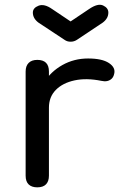

<svg xmlns="http://www.w3.org/2000/svg" viewBox="-20 -804 526 824"><path d="M139 -342Q139 -402 168.5 -449.5Q198 -497 248 -525Q298 -553 358 -553Q418 -553 447.5 -533.5Q477 -514 470 -487Q467 -473 458.5 -465.5Q450 -458 439 -456Q428 -454 415 -457Q351 -470 300 -459Q249 -448 219.5 -418Q190 -388 190 -342ZM140 0Q116 0 103 -12.5Q90 -25 90 -50V-497Q90 -521 103 -534Q116 -547 140 -547Q165 -547 177.5 -534.5Q190 -522 190 -497V-50Q190 -26 177.5 -13Q165 0 140 0ZM283 -625Q268 -625 257 -633L145 -707Q121 -725 121 -750Q121 -770 145.5 -779.5Q170 -789 204 -765L283 -712L362 -765Q400 -791 422.5 -780.5Q445 -770 445 -750Q445 -725 421 -707L310 -633Q298 -625 283 -625Z"/></svg>

Font: Comfortaa
Style: Bold
Weight: 700
Designer: Johan Aakerlund
Foundry: Johan Aakerlund
Version: Version 3.104; ttfautohint (v1.8.1.43-b0c9)